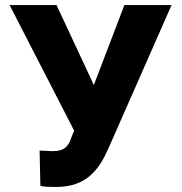

<svg xmlns="http://www.w3.org/2000/svg" viewBox="-20 -731 721 761"><path d="M18 -711 274 -213 264 -189C252 -152 237 -132 189 -132H181C179 -132 175 -133 169 -133H158C156 -133 156 -134 150 -134H137L140 5C146 7 155 9 162 9C170 9 181 10 191 10H203C326 10 374 -63 409 -141L660 -711H473L352 -394L204 -711Z"/></svg>

Font: Asimov Pro
Style: Ult
Weight: 900
Designer: Google
Version: Version 2.000980; 2014